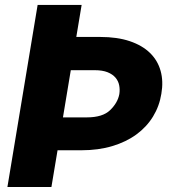

<svg xmlns="http://www.w3.org/2000/svg" viewBox="-20 -747 724 767"><path d="M130.3 -727.3H306.1L284.8 -599.4H380Q448.2 -599.4 498.2 -582.6Q548.3 -565.7 579.2 -535.5Q610.1 -505.3 621.6 -463.8Q633.2 -422.2 624.6 -372.5Q616.8 -323.2 591.4 -281.6Q566.1 -240.1 525 -210Q484 -180 428.6 -163.4Q373.2 -146.7 305 -146.7H209.9L185.4 0H9.6ZM327.1 -278.1Q389.9 -278.1 419.7 -306.8Q450.3 -336.3 456.7 -371.1Q459.5 -389.2 456.1 -406.2Q452.8 -423.3 441.4 -436.8Q430 -450.3 409.6 -458.5Q389.2 -466.6 358.3 -466.6H262.8L231.5 -278.1Z"/></svg>

Font: Inter P Extra Bold
Style: Italic
Weight: 800
Italic angle: 9.39999°
Designer: Rasmus Andersson
Foundry: rsms
Version: Version 3.018;git-588b23468